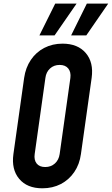

<svg xmlns="http://www.w3.org/2000/svg" viewBox="-20 -1002 605 1038"><path d="M209 16Q126.5 16 83.8 -35Q41 -86 52.5 -169L110.5 -581Q118.5 -636.5 146.8 -678.2Q175 -720 219.2 -743Q263.5 -766 318 -766Q400.5 -766 443.8 -715.2Q487 -664.5 475.5 -581L417.5 -169Q410 -113.5 381.5 -71.8Q353 -30 308.8 -7Q264.5 16 209 16ZM224.5 -99Q255.5 -99 276.8 -118.2Q298 -137.5 302.5 -169L360.5 -581Q364.5 -612.5 349 -631.8Q333.5 -651 302.5 -651Q271.5 -651 250.5 -631.8Q229.5 -612.5 225.5 -581L167.5 -169Q163 -137.5 178 -118.2Q193 -99 224.5 -99ZM193 -810.5 278.5 -982.5H394L275 -810.5ZM364.5 -810.5 449.5 -982.5H565L446.5 -810.5Z"/></svg>

Font: Mohave SemiBold
Style: Italic
Weight: 600
Italic angle: -8°
Designer: Gumpita Rahayu
Foundry: Tokotype
Version: Version 2.003